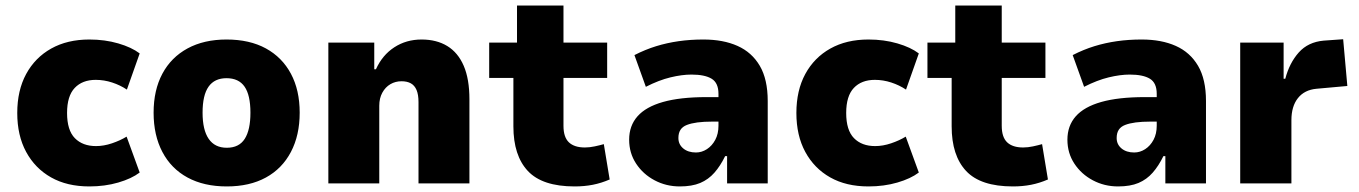

<svg xmlns="http://www.w3.org/2000/svg" viewBox="-20 -659 4883 690"><path d="M301 11Q221 11 163.5 -21.5Q106 -54 74 -113Q42 -172 42 -253Q42 -334 74 -393Q106 -452 164 -484.5Q222 -517 301 -517Q357 -517 405 -503Q453 -489 482 -467L436 -337Q412 -353 383 -362.5Q354 -372 324 -372Q276 -372 248.5 -343Q221 -314 221 -253Q221 -191 249 -162.5Q277 -134 325 -134Q353 -134 382.5 -144Q412 -154 435 -168L482 -39Q453 -17 405 -3Q357 11 301 11Z M795 11Q713 11 654 -21Q595 -53 563.5 -113Q532 -173 532 -254Q532 -335 563.5 -394Q595 -453 654 -485Q713 -517 794 -517Q877 -517 935.5 -485Q994 -453 1025.5 -394Q1057 -335 1057 -254Q1057 -173 1025.5 -113Q994 -53 935.5 -21Q877 11 795 11ZM795 -128Q839 -128 859.5 -160Q880 -192 880 -254Q880 -317 859 -347.5Q838 -378 794 -378Q751 -378 729.5 -347.5Q708 -317 708 -254Q708 -192 730 -160Q752 -128 795 -128Z M1160 0V-506H1325V-410H1331Q1354 -461 1397 -489Q1440 -517 1495 -517Q1549 -517 1587.5 -493.5Q1626 -470 1646.5 -422.5Q1667 -375 1667 -302V0H1484V-292Q1484 -319 1477 -335.5Q1470 -352 1456.5 -359.5Q1443 -367 1423 -367Q1401 -367 1383 -356.5Q1365 -346 1354 -326Q1343 -306 1343 -279V0Z M2045 11Q1929 11 1877 -44.5Q1825 -100 1825 -205V-379H1738V-506H1838V-639H2005V-506H2162V-379H2005V-207Q2005 -166 2024.5 -147.5Q2044 -129 2082 -129Q2099 -129 2117.5 -133Q2136 -137 2150 -141L2171 -14Q2141 -1 2110.5 5Q2080 11 2045 11Z M2423 11Q2374 11 2332.5 -11Q2291 -33 2266 -71Q2241 -109 2241 -157Q2241 -207 2271 -241Q2301 -275 2362.5 -292.5Q2424 -310 2519 -310H2583V-222H2540Q2509 -222 2486.5 -219Q2464 -216 2448.5 -210Q2433 -204 2425.5 -192.5Q2418 -181 2418 -163Q2418 -140 2435.5 -125.5Q2453 -111 2481 -111Q2502 -111 2520.5 -123Q2539 -135 2550.5 -156.5Q2562 -178 2562 -207V-322Q2562 -361 2537.5 -376Q2513 -391 2465 -391Q2431 -391 2389.5 -381Q2348 -371 2301 -347L2260 -461Q2299 -481 2338 -493Q2377 -505 2419 -511Q2461 -517 2508 -517Q2579 -517 2630.5 -494Q2682 -471 2710.5 -422.5Q2739 -374 2739 -296V0H2593V-98H2586Q2569 -63 2547.5 -38.5Q2526 -14 2496.5 -1.5Q2467 11 2423 11Z M3101 11Q3021 11 2963.5 -21.5Q2906 -54 2874 -113Q2842 -172 2842 -253Q2842 -334 2874 -393Q2906 -452 2964 -484.5Q3022 -517 3101 -517Q3157 -517 3205 -503Q3253 -489 3282 -467L3236 -337Q3212 -353 3183 -362.5Q3154 -372 3124 -372Q3076 -372 3048.5 -343Q3021 -314 3021 -253Q3021 -191 3049 -162.5Q3077 -134 3125 -134Q3153 -134 3182.5 -144Q3212 -154 3235 -168L3282 -39Q3253 -17 3205 -3Q3157 11 3101 11Z M3620 11Q3504 11 3452 -44.5Q3400 -100 3400 -205V-379H3313V-506H3413V-639H3580V-506H3737V-379H3580V-207Q3580 -166 3599.5 -147.5Q3619 -129 3657 -129Q3674 -129 3692.5 -133Q3711 -137 3725 -141L3746 -14Q3716 -1 3685.5 5Q3655 11 3620 11Z M3998 11Q3949 11 3907.5 -11Q3866 -33 3841 -71Q3816 -109 3816 -157Q3816 -207 3846 -241Q3876 -275 3937.5 -292.5Q3999 -310 4094 -310H4158V-222H4115Q4084 -222 4061.5 -219Q4039 -216 4023.5 -210Q4008 -204 4000.5 -192.5Q3993 -181 3993 -163Q3993 -140 4010.5 -125.5Q4028 -111 4056 -111Q4077 -111 4095.5 -123Q4114 -135 4125.5 -156.5Q4137 -178 4137 -207V-322Q4137 -361 4112.5 -376Q4088 -391 4040 -391Q4006 -391 3964.5 -381Q3923 -371 3876 -347L3835 -461Q3874 -481 3913 -493Q3952 -505 3994 -511Q4036 -517 4083 -517Q4154 -517 4205.5 -494Q4257 -471 4285.5 -422.5Q4314 -374 4314 -296V0H4168V-98H4161Q4144 -63 4122.5 -38.5Q4101 -14 4071.5 -1.5Q4042 11 3998 11Z M4437 0V-506H4593V-376H4599Q4614 -433 4647.5 -470.5Q4681 -508 4737 -513L4807 -518L4822 -350L4711 -340Q4668 -336 4644.5 -306.5Q4621 -277 4621 -227V0Z"/></svg>

Font: Nunito Sans 7pt SemiCondensed Black
Style: Regular
Weight: 900
Width: 4
Designer: Vernon Adams
Foundry: Vernon Adams
Version: Version 3.101;gftools[0.9.27]